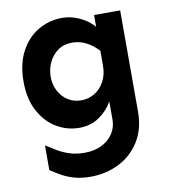

<svg xmlns="http://www.w3.org/2000/svg" viewBox="-84 -577 789 898"><g transform="rotate(-10 310.5 -128.5)"><path d="M274.4 249Q231.4 249 198.7 239.7Q166 230.5 139.6 215.8Q113.3 201.2 88.9 184.6V67.4Q111.3 81.1 136.2 96.7Q161.1 112.3 193.4 123Q225.6 133.8 266.6 133.8Q311.5 133.8 346.2 117.2Q380.9 100.6 400.9 70.8Q420.9 41 420.9 2.9V-83Q399.4 -43 358.4 -14.2Q317.4 14.6 262.7 14.6Q204.1 14.6 153.8 -15.6Q103.5 -45.9 72.8 -103.5Q42 -161.1 42 -243.2Q42 -326.2 72.8 -384.8Q103.5 -443.4 155.8 -474.6Q208 -505.9 271.5 -505.9Q312.5 -505.9 353 -487.3Q393.6 -468.8 420.9 -437.5V-493.2H544.9V-12.7Q544.9 70.3 507.8 128.9Q470.7 187.5 409.2 218.3Q347.7 249 274.4 249ZM293.9 -110.4Q327.1 -110.4 356 -127.4Q384.8 -144.5 402.8 -176.8Q420.9 -209 420.9 -252.9V-323.2Q394.5 -351.6 363.8 -367.7Q333 -383.8 296.9 -383.8Q257.8 -383.8 230 -364.3Q202.1 -344.7 186.5 -312.5Q170.9 -280.3 170.9 -243.2Q170.9 -207 186.5 -176.8Q202.1 -146.5 230 -128.4Q257.8 -110.4 293.9 -110.4Z"/></g></svg>

Font: Sen
Style: Bold
Weight: 700
Designer: Kosal Sen, Philatype
Foundry: Philatype
Version: Version 2.000;gftools[0.9.31]